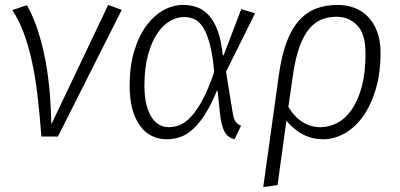

<svg xmlns="http://www.w3.org/2000/svg" viewBox="-20 -554 1624 779"><path d="M89 -533Q131 -461 158 -339.5Q185 -218 188 -53H190L419 -534L474 -514L215 0H148Q141 -92 132 -168Q123 -244 109 -307Q95 -370 76 -421Q57 -472 30 -513Z M860 -186Q837 -130 813 -92Q789 -54 764 -31Q739 -8 712.5 1.5Q686 11 656 11Q624 11 597 -2Q570 -15 549.5 -42Q529 -69 517.5 -109.5Q506 -150 506 -206Q506 -284 524 -345Q542 -406 572.5 -448Q603 -490 642 -512Q681 -534 723 -534Q754 -534 781 -524Q808 -514 829 -490Q850 -466 864 -427Q878 -388 884 -330L887 -329L959 -517L1015 -500L897 -263L924 -97Q928 -72 935.5 -61Q943 -50 958 -44L932 11Q919 8 909.5 1.5Q900 -5 892.5 -17.5Q885 -30 880 -49.5Q875 -69 872 -98L863 -185ZM727 -485Q698 -485 669.5 -468.5Q641 -452 618 -418Q595 -384 580.5 -331Q566 -278 566 -206Q566 -162 574 -130Q582 -98 595.5 -77.5Q609 -57 627 -47.5Q645 -38 664 -38Q688 -38 711 -47.5Q734 -57 757 -82.5Q780 -108 803 -151Q826 -194 849 -262Q843 -331 831.5 -374Q820 -417 804.5 -442Q789 -467 769 -476Q749 -485 727 -485Z M1524 -340Q1524 -257 1504.5 -192Q1485 -127 1453 -82Q1421 -37 1378.5 -13Q1336 11 1291 11Q1205 11 1142 -64L1106 197L1048 205L1111 -247Q1122 -327 1142.5 -382Q1163 -437 1193 -470.5Q1223 -504 1262 -519Q1301 -534 1350 -534Q1387 -534 1418.5 -522Q1450 -510 1473.5 -485.5Q1497 -461 1510.5 -424.5Q1524 -388 1524 -340ZM1150 -121Q1171 -83 1205 -60.5Q1239 -38 1280 -38Q1316 -38 1349 -55.5Q1382 -73 1407.5 -110Q1433 -147 1448 -203Q1463 -259 1463 -337Q1463 -417 1429 -451.5Q1395 -486 1346 -486Q1313 -486 1285 -475Q1257 -464 1234.5 -437Q1212 -410 1195.5 -365Q1179 -320 1169 -252Z"/></svg>

Font: Glekhifnjqigglhiwekvrgaqftz
Style: Regular
Weight: 300
Italic angle: -8°
Designer: Carrois Corporate & Edenspiekermann
Foundry: Carrois Corporate GbR & Edenspiekermann AG
Version: Version 2.001